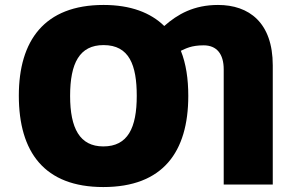

<svg xmlns="http://www.w3.org/2000/svg" viewBox="-20 -745 1202 775"><path d="M740 -358C740 -426 731 -488 710 -540C730 -549 752 -562 802 -562C855 -562 883 -527 883 -465V0H1081V-481C1081 -654 985 -725 860 -725C763 -725 697 -688 643 -640C588 -694 507 -725 398 -725C159 -725 56 -581 56 -359C56 -131 159 10 397 10C637 10 740 -131 740 -358ZM263 -358C263 -490 301 -563 398 -563C502 -563 532 -482 532 -358C532 -229 496 -154 397 -154C302 -154 263 -227 263 -358Z"/></svg>

Font: Noto Sans UI Black
Style: Regular
Weight: 900
Designer: Monotype Design Team
Foundry: Monotype Imaging Inc.
Version: Version 1.901